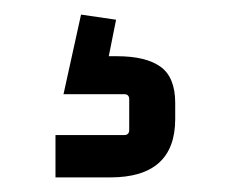

<svg xmlns="http://www.w3.org/2000/svg" viewBox="-20 -32 310 263"><path d="M157 146V104Q157 97 150 97H67L91 -12L139 -5L129 45H140Q180 45 200 59.5Q220 74 220 109V131Q220 211 131 211H56V153H150Q157 153 157 146Z"/></svg>

Font: Gemunu Libre SemiBold
Style: Regular
Weight: 600
Designer: Puspanada Ekanayake, Sola Matas, Pathum Egodawatta, Kosala Senevirathne
Foundry: mooniak
Version: Version 1.100